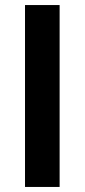

<svg xmlns="http://www.w3.org/2000/svg" viewBox="-20 -740 336 760"><path d="M216 0V-720H79V0Z"/></svg>

Font: Vela Sans ExtBd
Style: Regular
Weight: 800
Designer: Principal design: Mikhail Sharanda - project Manrope.
Design modification: Ravid Balaliev
Foundry: Mikhail Sharanda
Version: Version 1.001